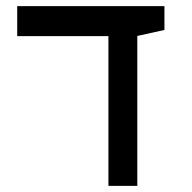

<svg xmlns="http://www.w3.org/2000/svg" viewBox="-20 -606 626 626"><path d="M333.5 0V-488.3H36.1V-585.9H516.1V-508.3L427.7 -488.8V0Z"/></svg>

Font: CaskaydiaCove NFP
Style: Regular
Weight: 400
Designer: Aaron Bell
Foundry: Saja Typeworks
Version: Version 2111.001; VTT 6.35;Nerd Fonts 3.1.1